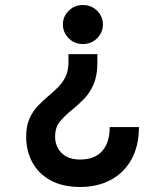

<svg xmlns="http://www.w3.org/2000/svg" viewBox="-20 -543 656 763"><path d="M299 200Q229 200 181 173.8Q133 147.5 108.5 102.2Q84 57 84 0Q84 -42.5 97 -71.5Q110 -100.5 130.2 -121.8Q150.5 -143 172 -161Q193 -178.5 211.2 -196.8Q229.5 -215 240.8 -238.8Q252 -262.5 252 -296V-328H367V-295Q367 -242.5 352 -208Q337 -173.5 314.2 -150.2Q291.5 -127 268 -108Q240.5 -86 219.8 -62.2Q199 -38.5 199 0Q199 39 224.8 65Q250.5 91 299 91Q356 91 386 57.2Q416 23.5 416 -38H532Q532 37.5 502.2 90.8Q472.5 144 420 172Q367.5 200 299 200ZM309 -368Q275.5 -368 252.8 -391.2Q230 -414.5 230 -446Q230 -477 252.8 -500Q275.5 -523 309 -523Q343.5 -523 366.2 -500Q389 -477 389 -446Q389 -414.5 366.2 -391.2Q343.5 -368 309 -368Z"/></svg>

Font: Overpass Mono
Style: Bold
Weight: 700
Monospace: yes
Designer: Delve Withrington, Dave Bailey
Foundry: Delve Fonts LLC
Version: Version 4.000